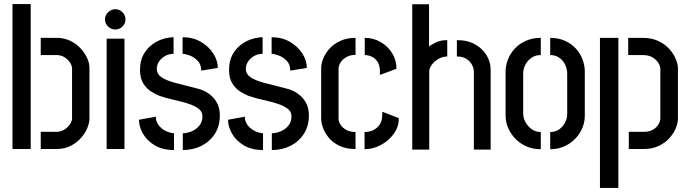

<svg xmlns="http://www.w3.org/2000/svg" viewBox="-20 -728 3373 938"><path d="M179 0V-84H256Q276 -84 293.5 -94.5Q311 -105 321.5 -120.5Q332 -136 332 -150V-393Q332 -407 322 -422.5Q312 -438 295 -448.5Q278 -459 257 -459H179V-543H257Q293 -543 322.5 -529Q352 -515 373 -492.5Q394 -470 405.5 -445Q417 -420 417 -397V-148Q417 -130 407.5 -105Q398 -80 377.5 -56Q357 -32 326.5 -16Q296 0 255 0ZM41 0V-708H130V0Z M501 0V-539H588V0ZM543 -584Q523 -584 508 -598.5Q493 -613 493 -633Q493 -653 508 -668Q523 -683 543 -683Q564 -683 578.5 -668Q593 -653 593 -633Q593 -613 578.5 -598.5Q564 -584 543 -584Z M873 5V-77Q893 -77 915.5 -86Q938 -95 953.5 -113.5Q969 -132 969 -160Q969 -183 949.5 -197.5Q930 -212 898.5 -222Q867 -232 830.5 -240Q794 -248 761 -259Q742 -266 719.5 -280Q697 -294 680.5 -319.5Q664 -345 664 -386Q664 -431 681 -461.5Q698 -492 724 -511Q750 -530 778 -538Q806 -546 828 -546V-465Q805 -465 786.5 -454.5Q768 -444 757 -427.5Q746 -411 746 -391Q746 -367 767.5 -351.5Q789 -336 833 -324Q877 -312 942 -296Q958 -293 977 -284Q996 -275 1013.5 -259.5Q1031 -244 1042.5 -220.5Q1054 -197 1054 -164Q1054 -112 1029.5 -74Q1005 -36 964 -15.5Q923 5 873 5ZM830 5Q774 5 736 -18Q698 -41 678.5 -75Q659 -109 659 -143L741 -158Q741 -135 755 -116.5Q769 -98 790 -88Q811 -78 830 -77ZM963 -383Q963 -414 945.5 -431.5Q928 -449 906.5 -457Q885 -465 872 -465V-546Q924 -546 962.5 -523Q1001 -500 1022.5 -466Q1044 -432 1044 -396Z M1308 5V-77Q1328 -77 1350.5 -86Q1373 -95 1388.5 -113.5Q1404 -132 1404 -160Q1404 -183 1384.5 -197.5Q1365 -212 1333.5 -222Q1302 -232 1265.5 -240Q1229 -248 1196 -259Q1177 -266 1154.5 -280Q1132 -294 1115.5 -319.5Q1099 -345 1099 -386Q1099 -431 1116 -461.5Q1133 -492 1159 -511Q1185 -530 1213 -538Q1241 -546 1263 -546V-465Q1240 -465 1221.5 -454.5Q1203 -444 1192 -427.5Q1181 -411 1181 -391Q1181 -367 1202.5 -351.5Q1224 -336 1268 -324Q1312 -312 1377 -296Q1393 -293 1412 -284Q1431 -275 1448.5 -259.5Q1466 -244 1477.5 -220.5Q1489 -197 1489 -164Q1489 -112 1464.5 -74Q1440 -36 1399 -15.5Q1358 5 1308 5ZM1265 5Q1209 5 1171 -18Q1133 -41 1113.5 -75Q1094 -109 1094 -143L1176 -158Q1176 -135 1190 -116.5Q1204 -98 1225 -88Q1246 -78 1265 -77ZM1398 -383Q1398 -414 1380.5 -431.5Q1363 -449 1341.5 -457Q1320 -465 1307 -465V-546Q1359 -546 1397.5 -523Q1436 -500 1457.5 -466Q1479 -432 1479 -396Z M1717 0Q1670 0 1637.5 -16Q1605 -32 1585.5 -56Q1566 -80 1557.5 -105Q1549 -130 1549 -148V-395Q1549 -416 1559 -441.5Q1569 -467 1589.5 -490Q1610 -513 1642 -528Q1674 -543 1717 -543V-460Q1691 -460 1672 -449Q1653 -438 1643.5 -422.5Q1634 -407 1634 -392V-148Q1634 -133 1644 -118Q1654 -103 1672.5 -93Q1691 -83 1717 -83ZM1761 1V-83Q1784 -83 1803 -92Q1822 -101 1834 -118Q1846 -135 1847 -159L1848 -182L1928 -151Q1929 -110 1904.5 -75.5Q1880 -41 1841.5 -20Q1803 1 1761 1ZM1836 -362V-386Q1834 -413 1823 -428.5Q1812 -444 1795.5 -451.5Q1779 -459 1762 -459V-543Q1805 -543 1840 -522.5Q1875 -502 1896 -468Q1917 -434 1917 -392Z M1994 3V-707H2076V-500Q2088 -511 2111 -521.5Q2134 -532 2165 -532V-452Q2142 -452 2121.5 -440Q2101 -428 2089 -411Q2077 -394 2077 -379V3ZM2295 3V-379Q2295 -393 2286.5 -410Q2278 -427 2260 -439.5Q2242 -452 2212 -452V-532Q2265 -532 2301.5 -511Q2338 -490 2357.5 -457.5Q2377 -425 2377 -388V3Z M2622 1Q2583 1 2551.5 -13Q2520 -27 2497.5 -50.5Q2475 -74 2462.5 -103Q2450 -132 2450 -162V-378Q2450 -408 2461.5 -437.5Q2473 -467 2495.5 -491Q2518 -515 2550 -529Q2582 -543 2622 -543V-459Q2595 -459 2576 -445.5Q2557 -432 2546.5 -411.5Q2536 -391 2536 -368V-171Q2536 -152 2547 -131.5Q2558 -111 2577.5 -97Q2597 -83 2622 -83ZM2668 1V-83Q2694 -83 2712.5 -96.5Q2731 -110 2741 -130.5Q2751 -151 2751 -170V-368Q2751 -390 2741.5 -411Q2732 -432 2713 -445.5Q2694 -459 2668 -459V-543Q2708 -543 2739.5 -529Q2771 -515 2793 -491Q2815 -467 2826 -437.5Q2837 -408 2837 -378V-162Q2837 -132 2825 -103Q2813 -74 2790.5 -50.5Q2768 -27 2737 -13Q2706 1 2668 1Z M3052 0V-84H3125Q3153 -84 3171 -95Q3189 -106 3197.5 -121.5Q3206 -137 3206 -150V-393Q3206 -404 3197 -419.5Q3188 -435 3169 -447Q3150 -459 3120 -459H3049V-543H3120Q3164 -543 3196.5 -527.5Q3229 -512 3250 -488.5Q3271 -465 3281.5 -439.5Q3292 -414 3292 -395V-147Q3292 -128 3282 -103Q3272 -78 3251.5 -54.5Q3231 -31 3199 -15.5Q3167 0 3124 0ZM2911 190V-543H3001V190Z"/></svg>

Font: Stick No Bills ExtraLight Medium
Style: Regular
Weight: 500
Version: Version 2.000